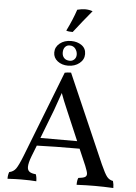

<svg xmlns="http://www.w3.org/2000/svg" viewBox="-67 -1128 839 1182"><g transform="rotate(5 352.0 -537.5)"><path d="M679 3Q619 0 565 0Q512 0 452 3Q452 -26 459 -40Q487 -43 498.5 -49Q510 -55 510 -69Q510 -81 495 -118L451 -220Q292 -220 187 -216L160 -147Q144 -105 144 -81Q144 -61 156.5 -51.5Q169 -42 196 -40Q203 -23 203 3Q169 0 108 0Q82 0 25 3Q25 -22 32 -39Q58 -44 73 -65Q88 -86 112 -147L319 -678Q336 -682 358 -682L596 -136Q621 -80 635.5 -62Q650 -44 673 -40Q679 -20 679 3ZM432 -265 356 -443Q326 -512 312 -552Q301 -518 274 -444L205 -265ZM244 -797Q244 -831 272 -853.5Q300 -876 342 -876Q380 -876 407 -857Q434 -838 434 -803Q434 -769 405.5 -746Q377 -723 335 -723Q297 -723 270.5 -743.5Q244 -764 244 -797ZM383 -795Q383 -815 370.5 -831.5Q358 -848 335 -848Q318 -848 307 -835.5Q296 -823 296 -801Q296 -780 308.5 -767Q321 -754 344 -754Q360 -754 371.5 -765.5Q383 -777 383 -795ZM306 -937Q342 -1010 362 -1071Q390 -1078 410 -1078Q436 -1078 457 -1070Q401 -1003 346 -932Q334 -932 324 -933Q314 -934 306 -937Z"/></g></svg>

Font: Vollkorn SC
Style: Regular
Weight: 400
Designer: Friedrich Althausen
Foundry: Friedrich Althausen
Version: Version 4.015